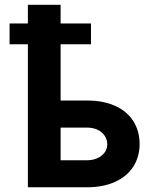

<svg xmlns="http://www.w3.org/2000/svg" viewBox="-20 -791 646 811"><path d="M364.3 -604H20.4V-692H364.3ZM569.7 -182.5Q569.5 -128.2 543 -87.1Q516.6 -46 466.4 -23Q416.2 0 347.4 0H97.8V-770.7H236V-114.1H347.4Q372 -114.1 391.4 -122.9Q410.9 -131.7 421.9 -146.8Q432.9 -161.9 433.1 -181.5Q432.9 -201.9 421.9 -218.1Q410.9 -234.4 391.4 -243.2Q372 -252 347.4 -252H188.9V-366.4H347.4Q416.3 -366.4 466.5 -343.8Q516.6 -321.2 543 -279.6Q569.5 -238 569.7 -182.5Z"/></svg>

Font: Pretendard Variable
Style: Regular
Weight: 400
Designer: Base glyphs from Inter by Rasmus Andersson; Hangul glyphs from Noto Sans CJK(Source Han Sans) by Jang Soo-young and Kang
Foundry: Kil Hyung-jin
Version: Version 1.100;FEAKit 1.0